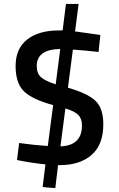

<svg xmlns="http://www.w3.org/2000/svg" viewBox="-20 -825 600 972"><path d="M503 -196Q503 -92 443.5 -40.5Q384 11 282 11H274L260 127Q196 124 196 120L210 7Q146 1 86 -11L66 -15L77 -101Q156 -90 222 -86L249 -293Q145 -321 102 -362Q59 -403 59 -491Q59 -579 117.5 -625Q176 -671 279 -671H297L314 -805H378L360 -666L488 -648L479 -562Q408 -570 349 -574L324 -381Q425 -352 464 -314Q503 -276 503 -196ZM166 -491Q166 -454 186.5 -435Q207 -416 262 -398L285 -577Q166 -575 166 -491ZM395 -190Q395 -224 376.5 -243Q358 -262 311 -276L286 -84Q395 -88 395 -190Z"/></svg>

Font: Titillium Web[RUS by Daymarius]
Style: Regular
Weight: 600
Designer: Cyrillization by Daymarius
Foundry: Cyrillization by Daymarius
Version: Version 1.002 September 11, 2018